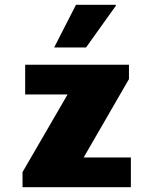

<svg xmlns="http://www.w3.org/2000/svg" viewBox="-20 -781 640 801"><path d="M74 0V-63L262 -387H85V-511H518V-451L329 -124H526V0ZM206 -583 297 -761H462L464 -758L339 -583Z"/></svg>

Font: Chivo Mono Black
Style: Regular
Weight: 900
Designer: Hector Gatti
Foundry: Omnibus-Type
Version: Version 1.008